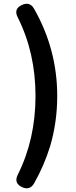

<svg xmlns="http://www.w3.org/2000/svg" viewBox="-20 -822 409 1027"><path d="M99.6 179.7Q51.8 158.2 75.2 112.3Q169.9 -77.1 169.9 -308.6Q169.9 -539.1 75.2 -728.5Q50.8 -775.4 98.6 -795.9Q139.6 -814.5 162.1 -775.4Q286.1 -557.6 286.1 -308.6Q286.1 -168.9 248 -39.1Q215.8 64.5 162.1 159.2Q139.6 197.3 99.6 179.7Z"/></svg>

Font: Bpmf GenSen Rounded B
Style: B
Weight: 700
Foundry: But Ko
Version: Version 1.320